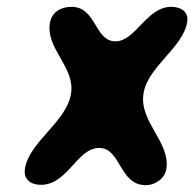

<svg xmlns="http://www.w3.org/2000/svg" viewBox="-20 -541 569 562"><path d="M53 -47C48 -16 70 0 100 0C178 0 206 -108 270 -108C335 -108 328 1 407 1C434 1 463 -18 467 -47C479 -125 387 -184 400 -267C412 -346 516 -401 528 -477C533 -508 508 -521 481 -521C409 -521 377 -420 318 -420C256 -420 263 -521 189 -521C159 -521 131 -506 126 -473C114 -398 200 -345 188 -267C175 -184 65 -126 53 -47Z"/></svg>

Font: Asimov Print
Style: Regular
Weight: 500
Designer: Google
Version: Version 2.000980: 2014